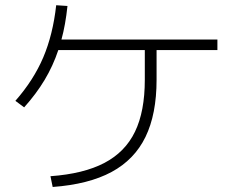

<svg xmlns="http://www.w3.org/2000/svg" viewBox="-20 -745 904 749"><path d="M544.9 -433.6V-549.8H207.5Q187 -488.3 154.1 -433.3Q121.1 -378.4 74.2 -326.2L40 -351.6Q110.8 -432.1 148.7 -521Q186.5 -609.9 199.2 -724.6L243.2 -721.7Q235.4 -647.5 219.7 -590.8H828.1V-549.8H590.8V-433.6Q590.8 -299.8 547.6 -210.9Q504.4 -122.1 415 -74Q325.7 -25.9 185.5 -15.6L176.8 -57.6Q306.2 -66.9 387.2 -109.4Q468.3 -151.9 506.6 -231.2Q544.9 -310.5 544.9 -433.6Z"/></svg>

Font: Pretendard GOV ExtraLight
Style: Regular
Weight: 200
Designer: Base glyphs from Inter by Rasmus Andersson; Hangeul glyphs from Noto Sans CJK(Source Han Sans) by Jang Soo-young and Kan
Foundry: Kil Hyung-jin
Version: Version 1.309